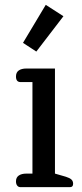

<svg xmlns="http://www.w3.org/2000/svg" viewBox="-20 -773 340 793"><path d="M75 -596 169 -753 242 -706 130 -560ZM46 -24Q46 -40 57.5 -48Q69 -56 89 -56H114V-434H65Q46 -434 46 -457Q46 -474 57.5 -482Q69 -490 89 -490H207V-56L252 -43Q268 -38 275 -31.5Q282 -25 282 -14Q282 0 269 0H65Q56 0 51 -6.5Q46 -13 46 -24Z"/></svg>

Font: Maitree Medium
Style: Regular
Weight: 500
Designer: CadsonDemak Team
Foundry: CadsonDemak
Version: Version 1.000